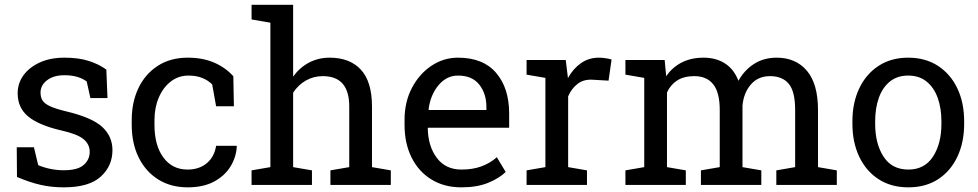

<svg xmlns="http://www.w3.org/2000/svg" viewBox="-20 -782 4136 812"><path d="M250 10.3Q196.8 10.3 150.4 -0.5Q104 -11.2 51.8 -33.7L50.8 -159.2H123.5L141.6 -83.5Q193.4 -62 250 -62Q308.6 -62 334 -84.5Q359.4 -106.9 359.4 -140.1Q359.4 -171.4 333.7 -193.1Q308.1 -214.8 240.7 -230Q145 -252 99.9 -288.8Q54.7 -325.7 54.7 -387.2Q54.7 -430.2 79.6 -464.1Q104.5 -498 148.9 -518.1Q193.4 -538.1 252.4 -538.1Q312.5 -538.1 355.2 -524.4Q397.9 -510.7 429.7 -487.8L434.6 -367.2H362.3L346.7 -437.5Q329.6 -450.2 306.2 -457Q282.7 -463.9 252.4 -463.9Q207.5 -463.9 179.4 -442.9Q151.4 -421.9 151.4 -390.1Q151.4 -371.6 159.4 -357.9Q167.5 -344.2 190.4 -333.3Q213.4 -322.3 257.8 -311.5Q368.2 -285.6 411.9 -245.6Q455.6 -205.6 455.6 -147Q455.6 -80.1 406 -34.9Q356.4 10.3 250 10.3Z M773.9 10.3Q702.1 10.3 648.9 -23.2Q595.7 -56.6 566.4 -116.2Q537.1 -175.8 537.1 -253.9V-274.4Q537.1 -349.6 565.4 -409.2Q593.8 -468.8 647 -503.4Q700.2 -538.1 773.9 -538.1Q837.9 -538.1 886 -517.1Q934.1 -496.1 966.8 -459.5L969.2 -332.5H894L877.4 -424.8Q860.8 -441.9 835.9 -452.1Q811 -462.4 777.3 -462.4Q734.4 -462.4 701.9 -437Q669.4 -411.6 651.4 -369.1Q633.3 -326.7 633.3 -274.4V-253.9Q633.3 -167 670.9 -116Q708.5 -64.9 773.4 -64.9Q822.3 -64.9 854.5 -91.8Q886.7 -118.7 894 -165.5H980.5L981.4 -162.6Q979 -117.2 954.6 -77.6Q930.2 -38.1 885 -13.9Q839.8 10.3 773.9 10.3Z M1043.9 0V-61.5L1123.5 -75.2V-686L1043.9 -699.7V-761.7H1219.7V-458Q1247.1 -496.1 1286.6 -517.1Q1326.2 -538.1 1374.5 -538.1Q1459.5 -538.1 1506.3 -487.3Q1553.2 -436.5 1553.2 -331.1V-75.2L1632.8 -61.5V0H1377.4V-61.5L1457 -75.2V-332Q1457 -460 1345.2 -460Q1305.7 -460 1273.2 -441.2Q1240.7 -422.4 1219.7 -390.1V-75.2L1299.3 -61.5V0Z M1931.6 10.3Q1858.4 10.3 1804.2 -23.2Q1750 -56.6 1720.5 -116.2Q1690.9 -175.8 1690.9 -253.9V-275.4Q1690.9 -350.6 1721.9 -409.9Q1752.9 -469.2 1804.4 -503.7Q1856 -538.1 1917 -538.1Q2023.4 -538.1 2078.4 -473.6Q2133.3 -409.2 2133.3 -301.8V-241.7H1790.5L1789.1 -239.3Q1790.5 -163.1 1827.6 -114Q1864.7 -64.9 1931.6 -64.9Q1980.5 -64.9 2017.3 -78.9Q2054.2 -92.8 2081.1 -117.2L2118.7 -54.7Q2090.3 -27.3 2043.7 -8.5Q1997.1 10.3 1931.6 10.3ZM1793.5 -316.9H2037.1V-329.6Q2037.1 -386.2 2006.8 -424.3Q1976.6 -462.4 1917 -462.4Q1868.7 -462.4 1834.5 -421.6Q1800.3 -380.9 1792.5 -319.3Z M2207 0V-61.5L2286.6 -75.2V-452.6L2207 -466.3V-528.3H2372.6L2380.9 -460.9L2381.8 -451.7Q2404.3 -492.2 2437.3 -515.1Q2470.2 -538.1 2512.7 -538.1Q2527.8 -538.1 2543.7 -535.4Q2559.6 -532.7 2566.4 -530.3L2553.7 -440.9L2486.8 -444.8Q2448.7 -447.3 2422.9 -427.5Q2397 -407.7 2382.8 -374.5V-75.2L2462.4 -61.5V0Z M2625 0V-61.5L2704.6 -75.2V-452.6L2625 -466.3V-528.3H2791L2797.4 -459.5Q2822.8 -497.1 2862.8 -517.6Q2902.8 -538.1 2955.6 -538.1Q3008.3 -538.1 3046.1 -513.7Q3084 -489.3 3103 -440.4Q3127.9 -485.4 3168.9 -511.7Q3210 -538.1 3264.6 -538.1Q3345.7 -538.1 3392.6 -482.7Q3439.5 -427.2 3439.5 -315.9V-75.2L3519 -61.5V0H3263.2V-61.5L3342.8 -75.2V-316.9Q3342.8 -395 3315.9 -427.5Q3289.1 -460 3236.3 -460Q3186 -460 3155.5 -424.6Q3125 -389.2 3120.1 -335.4V-75.2L3199.7 -61.5V0H2944.3V-61.5L3023.9 -75.2V-316.9Q3023.9 -391.1 2996.3 -425.5Q2968.8 -460 2916.5 -460Q2872.6 -460 2844.2 -441.9Q2815.9 -423.8 2800.8 -391.1V-75.2L2880.4 -61.5V0Z M3821.8 10.3Q3748.5 10.3 3695.6 -24.2Q3642.6 -58.6 3613.8 -119.4Q3585 -180.2 3585 -258.3V-269Q3585 -347.2 3613.8 -408Q3642.6 -468.8 3695.6 -503.4Q3748.5 -538.1 3820.8 -538.1Q3894 -538.1 3947 -503.4Q4000 -468.8 4028.8 -408.2Q4057.6 -347.7 4057.6 -269V-258.3Q4057.6 -179.7 4028.8 -118.9Q4000 -58.1 3947.3 -23.9Q3894.5 10.3 3821.8 10.3ZM3821.8 -64.9Q3890.1 -64.9 3925.8 -119.6Q3961.4 -174.3 3961.4 -258.3V-269Q3961.4 -324.7 3945.6 -368.4Q3929.7 -412.1 3898.4 -437.3Q3867.2 -462.4 3820.8 -462.4Q3774.9 -462.4 3743.7 -437.3Q3712.4 -412.1 3696.8 -368.4Q3681.2 -324.7 3681.2 -269V-258.3Q3681.2 -174.3 3716.6 -119.6Q3752 -64.9 3821.8 -64.9Z"/></svg>

Font: Roboto Slab
Style: Regular
Weight: 400
Designer: Google
Version: Version 2.000; ttfautohint (v1.8.1.43-b0c9)